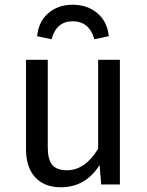

<svg xmlns="http://www.w3.org/2000/svg" viewBox="-20 -780 622 812"><path d="M287 -760Q349 -760 391.5 -724.5Q434 -689 440 -627L379 -614Q358 -690 287 -690Q219 -690 198 -614L137 -627Q143 -689 184.5 -724.5Q226 -760 287 -760ZM487 -527V0H408L401 -82Q342 12 237 12Q168 12 129 -30Q90 -72 90 -149V-527H182V-159Q182 -105 201 -82.5Q220 -60 263 -60Q340 -60 395 -151V-527Z"/></svg>

Font: Fira Sans
Style: Regular
Weight: 400
Designer: Carrois Corporate & Edenspiekermann AG
Foundry: Carrois Corporate GbR & Edenspiekermann AG
Version: Version 4.106;PS 004.106;hotconv 1.0.70;makeotf.lib2.5.58329